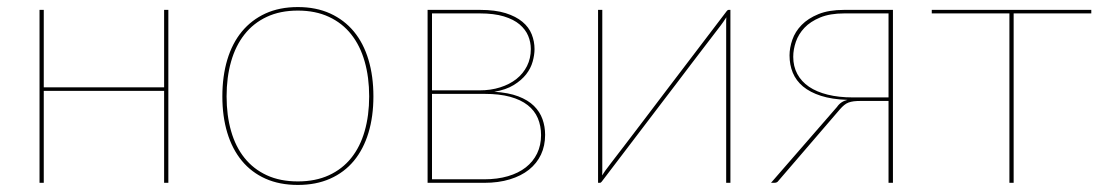

<svg xmlns="http://www.w3.org/2000/svg" viewBox="-20 -518 3130 544"><path d="M457 -490V0H445V-260.5H104V0H92V-490H104V-270.5H445V-490Z M824 -498Q875.5 -498 915.5 -479.8Q955.5 -461.5 982.8 -428.5Q1010 -395.5 1024 -348.8Q1038 -302 1038 -245Q1038 -188 1024 -141.8Q1010 -95.5 982.8 -62.5Q955.5 -29.5 915.5 -11.8Q875.5 6 824 6Q772 6 732.2 -11.8Q692.5 -29.5 665.2 -62.5Q638 -95.5 624 -141.8Q610 -188 610 -245Q610 -302 624 -348.8Q638 -395.5 665.2 -428.5Q692.5 -461.5 732.2 -479.8Q772 -498 824 -498ZM824 -4Q874 -4 912 -21.5Q950 -39 975.2 -70.5Q1000.5 -102 1013.2 -146.5Q1026 -191 1026 -245Q1026 -299 1013.2 -343.8Q1000.5 -388.5 975.2 -420.5Q950 -452.5 912 -470.2Q874 -488 824 -488Q773.5 -488 735.8 -470.2Q698 -452.5 672.8 -420.5Q647.5 -388.5 634.8 -343.8Q622 -299 622 -245Q622 -191 634.8 -146.5Q647.5 -102 672.8 -70.5Q698 -39 735.8 -21.5Q773.5 -4 824 -4Z M1352 -10Q1389.5 -10 1419.2 -18.8Q1449 -27.5 1469.8 -43.8Q1490.5 -60 1501.8 -83.2Q1513 -106.5 1513 -135Q1513 -161.5 1503.8 -183.2Q1494.5 -205 1475 -220.2Q1455.5 -235.5 1425.2 -243.8Q1395 -252 1353.5 -252H1204V-10ZM1204 -480V-262H1339Q1370.5 -262 1397.2 -270.5Q1424 -279 1443.2 -294.2Q1462.5 -309.5 1473.2 -331Q1484 -352.5 1484 -379Q1484 -398.5 1476.5 -416.5Q1469 -434.5 1452.2 -448.8Q1435.5 -463 1407.8 -471.5Q1380 -480 1339.5 -480ZM1340 -490Q1383 -490 1412.5 -480.8Q1442 -471.5 1460.2 -456.2Q1478.5 -441 1486.5 -420.8Q1494.5 -400.5 1494.5 -379Q1494.5 -362.5 1489.2 -343.5Q1484 -324.5 1470.8 -307.5Q1457.5 -290.5 1435.5 -277Q1413.5 -263.5 1380.5 -258Q1421 -255.5 1448.5 -245Q1476 -234.5 1492.8 -218Q1509.5 -201.5 1517 -180.5Q1524.5 -159.5 1524.5 -136Q1524.5 -105 1512.8 -80Q1501 -55 1478.8 -37.2Q1456.5 -19.5 1424.5 -9.8Q1392.5 0 1352 0H1191.5V-490Z M2049.5 -490V0H2037.5V-450Q2037.5 -455 2037.5 -459.5Q2037.5 -464 2038 -469Q2032.5 -460.5 2029 -455.5Q2028.5 -454.5 2021.5 -445.2Q2014.5 -436 2002.2 -420Q1990 -404 1973.5 -382.5Q1957 -361 1938 -336Q1919 -311 1898 -283.2Q1877 -255.5 1855.5 -227.5Q1780.5 -128.5 1685 -3.5Q1682.5 0 1679.5 0H1674.5V-490H1686.5V-40Q1686.5 -35 1686.5 -30.5Q1686.5 -26 1686 -21Q1691 -29 1695 -34.5Q1695.5 -35.5 1710.8 -55.5Q1726 -75.5 1750.5 -107.2Q1775 -139 1805.8 -179.8Q1836.5 -220.5 1868.5 -262.5Q1943.5 -361.5 2039 -486.5Q2041.5 -490 2044.5 -490Z M2497.5 -242V-480H2372Q2331.5 -480 2303.8 -468.5Q2276 -457 2259.2 -439.2Q2242.5 -421.5 2235 -399.8Q2227.5 -378 2227.5 -357Q2227.5 -330 2239 -308.5Q2250.5 -287 2272.2 -272.2Q2294 -257.5 2325.2 -249.8Q2356.5 -242 2396 -242ZM2510 -490V0H2497.5V-232H2419Q2407.5 -232 2399.2 -231Q2391 -230 2384.2 -227.5Q2377.5 -225 2371.8 -220.2Q2366 -215.5 2359.5 -208L2184.5 -4.5Q2181.5 0 2173 0H2164.5L2351.5 -215Q2362 -230.5 2381 -235Q2337 -236.5 2306 -246.5Q2275 -256.5 2255.2 -273Q2235.5 -289.5 2226.2 -312Q2217 -334.5 2217 -361Q2217 -382.5 2225 -405.5Q2233 -428.5 2251.2 -447.2Q2269.5 -466 2299 -478Q2328.5 -490 2371.5 -490Z M3072 -480H2852V0H2840V-480H2620V-490H3072Z"/></svg>

Font: Lato 2
Style: Regular
Weight: 100
Designer: Lukasz Dziedzic with Adam Twardoch and Botio Nikoltchev
Foundry: tyPoland Lukasz Dziedzic
Version: Version 2.015; 2015-08-06; http://www.latofonts.com/